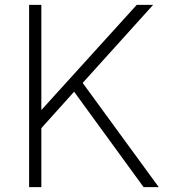

<svg xmlns="http://www.w3.org/2000/svg" viewBox="-20 -765 691 785"><path d="M99 -745H149V-315L539 -745H606L318 -426L629 0H567L283 -390L149 -241V0H99Z"/></svg>

Font: Eudoxus Sans ExtraLight
Style: Regular
Weight: 200
Designer: Stijn de Vries
Foundry: tokotype
Version: Version 2.005